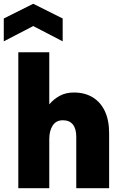

<svg xmlns="http://www.w3.org/2000/svg" viewBox="-47 -997 642 1017"><path d="M50 -720H214V-444Q236 -471 268.5 -489Q301 -507 344 -507Q402 -507 444 -481.5Q486 -456 508.5 -408Q531 -360 531 -292V0H357V-272Q357 -315 339 -337.5Q321 -360 286 -360Q250 -360 232 -332Q214 -304 214 -260V0H50ZM285 -778 129 -859 -27 -778V-899L129 -977L285 -899Z"/></svg>

Font: Albert Sans Black
Style: Regular
Weight: 900
Designer: Andreas Rasmussen
Foundry: a.Foundry
Version: Version 1.025